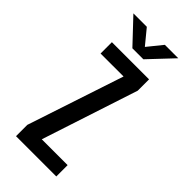

<svg xmlns="http://www.w3.org/2000/svg" viewBox="-276 -944 1001 1001"><g transform="rotate(45 225.0 -443.0)"><path d="M388.5 -885.5 263.5 -753H182.5L57.5 -885.5H156.5L223.5 -804L289.5 -885.5ZM184 -83.5H374.5V0H77.5V-83.5L254 -616.5H84.5V-700H358.5V-616.5Z"/></g></svg>

Font: League Mono Condensed Medium
Style: Regular
Weight: 500
Width: 1
Designer: Tyler Finck
Foundry: The League of Moveable Type / Tyler Finck
Version: Version 2.210